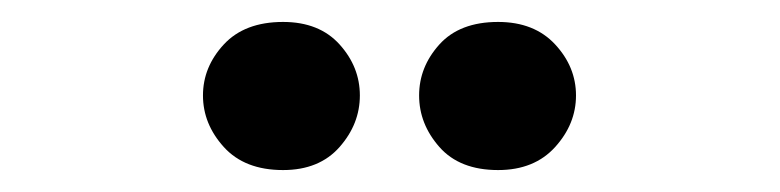

<svg xmlns="http://www.w3.org/2000/svg" viewBox="-20 -723 711 175"><path d="M238 -568Q203 -568 184 -589Q165 -610 165 -636Q165 -662 184 -682.5Q203 -703 238 -703Q271 -703 289.5 -682.5Q308 -662 308 -636Q308 -610 289.5 -589Q271 -568 238 -568ZM434 -568Q399 -568 380.5 -589Q362 -610 362 -636Q362 -662 380.5 -682.5Q399 -703 434 -703Q467 -703 486 -682.5Q505 -662 505 -636Q505 -610 486 -589Q467 -568 434 -568Z"/></svg>

Font: Livvic SemiBold
Style: Regular
Weight: 600
Designer: Jacques Le Bailly, Baron von Fonthausen
Version: Version 1.001; ttfautohint (v1.8.2)